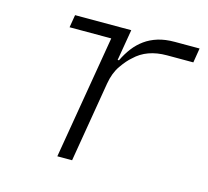

<svg xmlns="http://www.w3.org/2000/svg" viewBox="-81 -609 762 703"><g transform="rotate(15 300.0 -258.0)"><path d="M192 0 271 -468H113L121 -516H334L314 -398H319Q332 -425 348.5 -446.5Q365 -468 386.5 -483.5Q408 -499 435.5 -507.5Q463 -516 499 -516H593L584 -461H484Q408 -461 363 -417Q346 -403 326 -374.5Q306 -346 299 -304L248 0Z"/></g></svg>

Font: IBM Plex Mono Light
Style: Italic
Weight: 300
Italic angle: -9°
Monospace: yes
Designer: Mike Abbink, Paul van der Laan, Pieter van Rosmalen
Foundry: Bold Monday
Version: Version 2.3